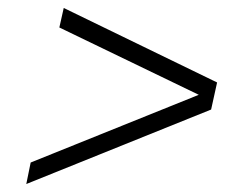

<svg xmlns="http://www.w3.org/2000/svg" viewBox="-20 -494 615 482"><path d="M46 -32 57 -86 479 -256 129 -425 140 -474 525 -287 510 -219Z"/></svg>

Font: Saira Expanded Light
Style: Italic
Weight: 300
Width: 7
Italic angle: -12°
Designer: Hector Gatti with collaboration of the Omnibus-Type team
Foundry: Omnibus-Type
Version: Version 1.101